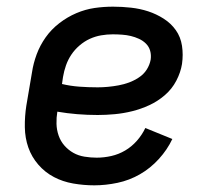

<svg xmlns="http://www.w3.org/2000/svg" viewBox="-20 -548 640 576"><path d="M263 8Q231 8 199.5 2.5Q168 -3 141.5 -17Q115 -31 95 -54Q75 -77 65 -105.5Q55 -134 54.5 -166.5Q54 -199 59 -231L76 -331Q80 -358 90 -385Q100 -412 117 -436Q134 -460 158 -478.5Q182 -497 209 -508.5Q236 -520 263.5 -524Q291 -528 319 -528Q346 -528 373 -525Q400 -522 424.5 -514Q449 -506 471 -492Q493 -478 507.5 -457.5Q522 -437 526 -410.5Q530 -384 526 -356Q522 -331 509 -306Q496 -281 474.5 -262.5Q453 -244 428 -232.5Q403 -221 377 -214.5Q351 -208 324.5 -205.5Q298 -203 273 -203Q242 -203 211.5 -205.5Q181 -208 152 -213Q149 -195 149.5 -176.5Q150 -158 156 -141Q162 -124 173.5 -111Q185 -98 200 -89.5Q215 -81 233.5 -78Q252 -75 270 -75Q292 -75 314 -80Q336 -85 355.5 -96.5Q375 -108 390.5 -125.5Q406 -143 416 -164L497 -131Q482 -99 456.5 -71Q431 -43 399.5 -25Q368 -7 332.5 0.5Q297 8 263 8ZM273 -286Q288 -286 304 -287.5Q320 -289 336 -292Q352 -295 367 -300.5Q382 -306 396.5 -315.5Q411 -325 420 -339Q429 -353 432 -369Q434 -383 430.5 -395.5Q427 -408 418 -417Q409 -426 397 -431.5Q385 -437 372.5 -440Q360 -443 346 -444Q332 -445 318 -445Q301 -445 283.5 -442Q266 -439 249.5 -431.5Q233 -424 218.5 -411.5Q204 -399 194 -384Q184 -369 178 -352Q172 -335 169 -317L166 -296Q191 -290 218 -288Q245 -286 273 -286Z"/></svg>

Font: Iosevka Medium Extended
Style: Italic
Weight: 500
Width: 7
Italic angle: -9°
Monospace: yes
Designer: Belleve Invis
Foundry: Belleve Invis
Version: Version 32.5.0; ttfautohint (v1.8.4)